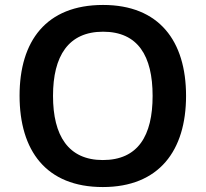

<svg xmlns="http://www.w3.org/2000/svg" viewBox="-20 -745 830 775"><path d="M731 -358C731 -580 622 -725 396 -725C166 -725 59 -579 59 -359C59 -137 166 10 395 10C622 10 731 -137 731 -358ZM194 -358C194 -519 256 -617 396 -617C537 -617 596 -519 596 -358C596 -197 537 -99 395 -99C256 -99 194 -197 194 -358Z"/></svg>

Font: Noto Sans Vithkuqi SemiBold
Style: Regular
Weight: 600
Version: Version 1.001